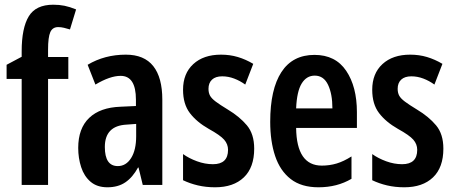

<svg xmlns="http://www.w3.org/2000/svg" viewBox="-20 -785 1931 815"><path d="M270 -450H184V0H72V-450H8V-510L72 -544V-567Q72 -666 102 -715.5Q132 -765 206 -765Q232 -765 254 -760.5Q276 -756 303 -745L277 -660Q264 -664 251.5 -667Q239 -670 227 -670Q203 -670 193.5 -648.5Q184 -627 184 -574V-543H270Z M514 -553Q592 -553 630.5 -504.5Q669 -456 669 -362V0H586L568 -74H566Q543 -32 512 -11Q481 10 436 10Q392 10 364.5 -13.5Q337 -37 324.5 -75.5Q312 -114 312 -157Q312 -240 358.5 -284.5Q405 -329 492 -332L557 -335V-362Q557 -463 492 -463Q447 -463 385 -426L352 -510Q424 -553 514 -553ZM517 -256Q425 -251 425 -161Q425 -80 480 -80Q515 -80 536.5 -114Q558 -148 558 -207V-259Z M1059 -154Q1059 -74 1015 -32Q971 10 893 10Q854 10 820 2Q786 -6 757 -20V-131Q782 -113 816 -100.5Q850 -88 884 -88Q948 -88 948 -149Q948 -173 931.5 -192Q915 -211 866 -238Q815 -267 786 -305Q757 -343 757 -404Q757 -473 800.5 -513Q844 -553 918 -553Q956 -553 989.5 -543Q1023 -533 1055 -514L1021 -426Q999 -442 974 -451.5Q949 -461 923 -461Q895 -461 880 -447Q865 -433 865 -408Q865 -391 871.5 -379Q878 -367 896 -353.5Q914 -340 947 -320Q997 -290 1028 -253Q1059 -216 1059 -154Z M1315 -552Q1404 -552 1449.5 -484.5Q1495 -417 1495 -309V-242H1237Q1239 -82 1346 -82Q1379 -82 1409 -91Q1439 -100 1472 -121V-26Q1411 10 1332 10Q1259 10 1214 -25Q1169 -60 1148 -122.5Q1127 -185 1127 -268Q1127 -406 1174.5 -479Q1222 -552 1315 -552ZM1316 -464Q1281 -464 1260.5 -430.5Q1240 -397 1237 -325H1391Q1391 -386 1372.5 -425Q1354 -464 1316 -464Z M1862 -154Q1862 -74 1818 -32Q1774 10 1696 10Q1657 10 1623 2Q1589 -6 1560 -20V-131Q1585 -113 1619 -100.5Q1653 -88 1687 -88Q1751 -88 1751 -149Q1751 -173 1734.5 -192Q1718 -211 1669 -238Q1618 -267 1589 -305Q1560 -343 1560 -404Q1560 -473 1603.5 -513Q1647 -553 1721 -553Q1759 -553 1792.5 -543Q1826 -533 1858 -514L1824 -426Q1802 -442 1777 -451.5Q1752 -461 1726 -461Q1698 -461 1683 -447Q1668 -433 1668 -408Q1668 -391 1674.5 -379Q1681 -367 1699 -353.5Q1717 -340 1750 -320Q1800 -290 1831 -253Q1862 -216 1862 -154Z"/></svg>

Font: Noto Sans Thai Looped ExtraCondensed SemiBold
Style: Regular
Weight: 600
Width: 2
Designer: Sasikarn Vongin, Ben Mitchell
Foundry: The Fontpad Ltd
Version: Version 1.001; ttfautohint (v1.8.4.7-5d5b)